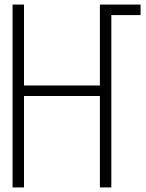

<svg xmlns="http://www.w3.org/2000/svg" viewBox="-20 -820 640 840"><path d="M444 -754V-800H595V-754ZM417 0V-800H467V0ZM35 0V-800H85V0ZM64 -400V-446H438V-400Z"/></svg>

Font: Victor Mono Thin
Style: Regular
Weight: 100
Monospace: yes
Designer: Rune Bjørnerås
Version: Version 1.561;gftools[0.9.30]